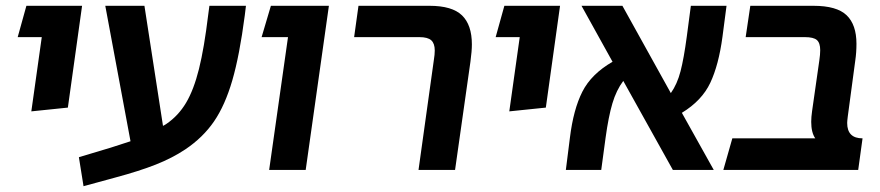

<svg xmlns="http://www.w3.org/2000/svg" viewBox="-20 -586 3033 662"><path d="M124 -458H41L71 -566H263L214 -215L88 -202Z M828 -566 824 -533Q806 -395 781 -309Q756 -223 718 -167.5Q680 -112 619 -71Q574 -41 517 -18.5Q460 4 378 26L268 56L252 -44L362 -77L430 -99L343 -566H478L542 -152Q550 -156 554 -159Q595 -187 621.5 -231.5Q648 -276 666 -348Q684 -420 698 -536L702 -566Z M973 -458H882L914 -566H1114L1034 0H908Z M1476 -380Q1479 -398 1479 -412Q1479 -436 1467 -447Q1455 -458 1426 -458H1201L1216 -566H1461Q1539 -566 1573 -533Q1607 -500 1607 -433Q1607 -410 1602 -373L1549 0H1423Z M1772 -458H1689L1719 -566H1911L1862 -215L1736 -202Z M2331 -197 2441 0H2300L2129 -307Q2105 -275 2091.5 -229.5Q2078 -184 2068 -111L2053 0H1931L1945 -111Q1957 -209 1988 -270Q2019 -331 2092 -373L1985 -566H2126L2293 -265Q2315 -296 2326.5 -340.5Q2338 -385 2348 -460L2362 -566H2485L2471 -459Q2458 -362 2429 -300.5Q2400 -239 2331 -197Z M2901 -162Q2901 -109 2954 -109L2939 0H2474L2505 -109H2791Q2777 -129 2777 -166Q2777 -182 2780 -203L2805 -378Q2808 -398 2808 -413Q2808 -438 2796.5 -448Q2785 -458 2755 -458H2551L2567 -566H2785Q2865 -566 2899 -533.5Q2933 -501 2933 -435Q2933 -405 2929 -378L2903 -184Q2901 -168 2901 -162Z"/></svg>

Font: FiraGO Medium
Style: Italic
Weight: 500
Italic angle: -8°
Designer: bBox Type GmbH
Foundry: bBox Type GmbH
Version: Version 1.001